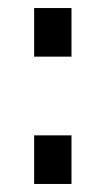

<svg xmlns="http://www.w3.org/2000/svg" viewBox="-20 -458 263 478"><path d="M65 -317V-438H158V-317ZM65 0V-121H158V0Z"/></svg>

Font: Cairo Medium
Style: Regular
Weight: 500
Designer: Mohamed Gaber, Accademia di Belle Arti di Urbino
Foundry: Kief Type Foundry, Accademia di Belle Arti di Urbino
Version: Version 3.117